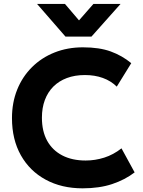

<svg xmlns="http://www.w3.org/2000/svg" viewBox="-20 -960 738 994"><path d="M407.5 15Q299 15 216.5 -29.8Q134 -74.5 88 -156.2Q42 -238 42 -348.5Q42 -429 69 -496Q96 -563 145.5 -612.2Q195 -661.5 262.2 -688.2Q329.5 -715 409.5 -715Q494.5 -715 553.5 -693.5Q612.5 -672 659.5 -633L584.5 -511.5Q554 -541.5 512.2 -556.5Q470.5 -571.5 419.5 -571.5Q367.5 -571.5 326.2 -556Q285 -540.5 256.2 -511.8Q227.5 -483 212.2 -442.2Q197 -401.5 197 -350.5Q197 -280.5 224.2 -231.2Q251.5 -182 302.2 -155.5Q353 -129 423.5 -129Q472.5 -129 519.8 -144Q567 -159 609 -192L677 -67.5Q627.5 -29.5 561 -7.2Q494.5 15 407.5 15ZM319 -770.5 172 -939.5H316.5L389 -854.5L463.5 -939.5H604L453.5 -770.5Z"/></svg>

Font: Geologica Cursive SemiBold
Style: Regular
Weight: 600
Designer: Sindre Bremnes, Frode Helland
Foundry: Monokrom Skriftforlag AS
Version: Version 1.010;gftools[0.9.28]